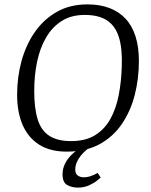

<svg xmlns="http://www.w3.org/2000/svg" viewBox="-20 -680 689 875"><path d="M284 11Q208 11 158 -21Q108 -53 83 -111Q58 -169 58 -248Q58 -328 78 -401.5Q98 -475 138.5 -533.5Q179 -592 239 -626Q299 -660 379 -660Q435 -660 478.5 -643.5Q522 -627 552 -595Q582 -563 597.5 -514.5Q613 -466 613 -402Q613 -321 594 -247Q575 -173 535 -114.5Q495 -56 433 -22.5Q371 11 284 11ZM304 -37Q370 -37 413.5 -64Q457 -91 483 -138Q509 -185 521 -246.5Q533 -308 535 -378Q538 -460 521.5 -511.5Q505 -563 467 -587.5Q429 -612 366 -612Q305 -612 261.5 -584.5Q218 -557 190 -509Q162 -461 149 -398.5Q136 -336 136 -265Q136 -187 151.5 -136.5Q167 -86 204 -61.5Q241 -37 304 -37ZM335 175Q307 175 286 163Q265 151 265 114Q265 89 276.5 65.5Q288 42 310 21.5Q332 1 363 -13H397Q386 -7 373 4Q360 15 348.5 29Q337 43 330 59.5Q323 76 323 93Q323 112 334.5 120Q346 128 362 128Q378 128 395 122Q412 116 425 108L439 129Q437 131 423 142.5Q409 154 386 164.5Q363 175 335 175Z"/></svg>

Font: Faustina Light
Style: Italic
Weight: 300
Italic angle: -8°
Designer: Alfonso Garcia
Foundry: http://www.omnibus-type.com
Version: Version 1.200